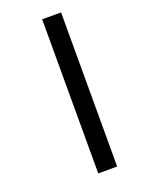

<svg xmlns="http://www.w3.org/2000/svg" viewBox="-149 -812 683 925"><g transform="rotate(-20 192.5 -349.0)"><path d="M189 46V-744H286V46Z"/></g></svg>

Font: Noto Sans Telugu UI Medium
Style: Regular
Weight: 500
Designer: Jelle Bosma - Monotype Design Team
Foundry: Monotype Imaging Inc.
Version: Version 2.005; ttfautohint (v1.8.4.7-5d5b)